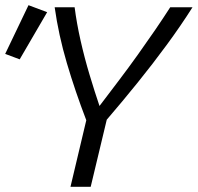

<svg xmlns="http://www.w3.org/2000/svg" viewBox="-100 -721 763 741"><path d="M172 0 233 -257Q190 -369 158 -477.5Q126 -586 111 -693H188Q196 -631 211 -564.5Q226 -498 245.5 -433Q265 -368 284 -312Q322 -362 359.5 -411.5Q397 -461 432 -510Q467 -559 498.5 -605Q530 -651 557 -693H643Q598 -622 544 -548.5Q490 -475 431.5 -402.5Q373 -330 312 -259L250 0ZM-24 -492 -80 -513 10 -701 82 -674Z"/></svg>

Font: Ubuntu Sans Mono
Style: Italic
Weight: 400
Italic angle: -13.5°
Monospace: yes
Designer: Dalton Maag Ltd
Foundry: Dalton Maag Ltd
Version: Version 1.006